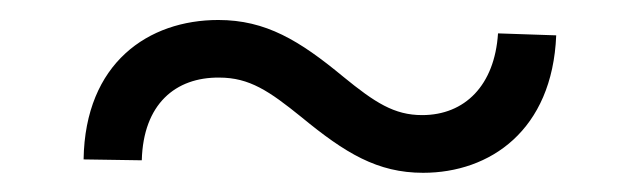

<svg xmlns="http://www.w3.org/2000/svg" viewBox="-20 -385 650 195"><path d="M64.9 -223.1 124 -222.2C125.5 -279.3 158.2 -306.6 202.6 -306.2C233.4 -306.2 253.4 -292.5 286.1 -266.1C330.6 -229.5 363.3 -209.5 409.7 -209.5C477.5 -209.5 541 -252.4 544.9 -349.1L485.8 -351.1C482.4 -298.3 452.1 -268.1 408.7 -268.1C380.4 -268.1 360.8 -280.8 328.6 -307.1C284.2 -343.8 250 -364.7 201.7 -364.7C130.9 -364.7 66.4 -321.3 64.9 -223.1Z"/></svg>

Font: Raveo Display Display Light
Style: Regular
Weight: 300
Designer: Jakub Foglar, Rasmus Andersson (Inter)
Foundry: Jakubfoglar.com
Version: Version 1.100;Glyphs 3.2.3 (3260)